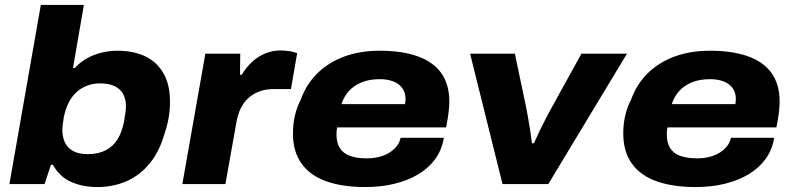

<svg xmlns="http://www.w3.org/2000/svg" viewBox="-20 -744 3205 776"><path d="M374 12Q314 12 267 -9Q220 -30 194 -78H186L160 0H18L145 -724H319L275 -469H282Q304 -493 332 -508.5Q360 -524 391.5 -531.5Q423 -539 455 -539Q519 -539 566.5 -516.5Q614 -494 640.5 -448Q667 -402 667 -333Q667 -299 661.5 -267.5Q656 -236 646 -207Q625 -132 585 -83.5Q545 -35 491 -11.5Q437 12 374 12ZM335 -121Q377 -121 407 -136.5Q437 -152 455 -181Q473 -210 481 -251Q484 -271 486 -282.5Q488 -294 488.5 -301Q489 -308 489 -314Q489 -343 478 -363.5Q467 -384 444 -395.5Q421 -407 385 -407Q355 -407 330 -397Q305 -387 286.5 -369Q268 -351 256 -326Q244 -301 238 -271Q236 -257 234.5 -247Q233 -237 232.5 -230.5Q232 -224 232 -219Q232 -189 243 -167Q254 -145 276.5 -133Q299 -121 335 -121Z M717 0 810 -527H951L950 -442H957Q975 -472 999 -494Q1023 -516 1052 -528Q1081 -540 1113 -540Q1134 -540 1151.5 -537Q1169 -534 1181 -529L1156 -384H1086Q1053 -384 1027 -374Q1001 -364 982 -346Q963 -328 951.5 -303Q940 -278 935 -247L891 0Z M1456 12Q1365 12 1299.5 -11Q1234 -34 1199 -82.5Q1164 -131 1164 -205Q1164 -243 1172 -277Q1180 -311 1195 -340Q1218 -404 1263 -448Q1308 -492 1371.5 -515.5Q1435 -539 1514 -539Q1605 -539 1668 -516.5Q1731 -494 1763.5 -448.5Q1796 -403 1796 -333Q1796 -317 1793.5 -293.5Q1791 -270 1783 -229H1343Q1341 -222 1340.5 -214.5Q1340 -207 1340 -200Q1340 -167 1353.5 -145.5Q1367 -124 1394.5 -114Q1422 -104 1462 -104Q1488 -104 1511 -109.5Q1534 -115 1552 -126Q1570 -137 1582.5 -152Q1595 -167 1599 -187H1774Q1766 -139 1740 -102.5Q1714 -66 1672 -40.5Q1630 -15 1575.5 -1.5Q1521 12 1456 12ZM1360 -323H1617Q1618 -329 1618.5 -334.5Q1619 -340 1619 -344Q1619 -370 1606 -388Q1593 -406 1569.5 -415Q1546 -424 1515 -424Q1473 -424 1442 -411.5Q1411 -399 1390.5 -376.5Q1370 -354 1360 -323Z M2011 0 1880 -527H2061L2107 -308Q2110 -291 2114.5 -266.5Q2119 -242 2123 -216Q2127 -190 2130 -165H2138Q2149 -190 2161.5 -216Q2174 -242 2186.5 -266Q2199 -290 2209 -308L2330 -527H2514L2196 0Z M2791 12Q2700 12 2634.5 -11Q2569 -34 2534 -82.5Q2499 -131 2499 -205Q2499 -243 2507 -277Q2515 -311 2530 -340Q2553 -404 2598 -448Q2643 -492 2706.5 -515.5Q2770 -539 2849 -539Q2940 -539 3003 -516.5Q3066 -494 3098.5 -448.5Q3131 -403 3131 -333Q3131 -317 3128.5 -293.5Q3126 -270 3118 -229H2678Q2676 -222 2675.5 -214.5Q2675 -207 2675 -200Q2675 -167 2688.5 -145.5Q2702 -124 2729.5 -114Q2757 -104 2797 -104Q2823 -104 2846 -109.5Q2869 -115 2887 -126Q2905 -137 2917.5 -152Q2930 -167 2934 -187H3109Q3101 -139 3075 -102.5Q3049 -66 3007 -40.5Q2965 -15 2910.5 -1.5Q2856 12 2791 12ZM2695 -323H2952Q2953 -329 2953.5 -334.5Q2954 -340 2954 -344Q2954 -370 2941 -388Q2928 -406 2904.5 -415Q2881 -424 2850 -424Q2808 -424 2777 -411.5Q2746 -399 2725.5 -376.5Q2705 -354 2695 -323Z"/></svg>

Font: Archivo SemiExpanded ExtraBold
Style: Italic
Weight: 800
Width: 6
Italic angle: -10°
Designer: Hector Gatti
Foundry: Omnibus-Type
Version: Version 2.001